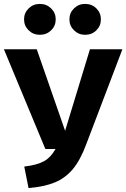

<svg xmlns="http://www.w3.org/2000/svg" viewBox="-32 -945 646 982"><path d="M409 -207Q379 -126 340.5 -80Q302 -34 248.5 -12Q195 10 114 17L92 -93Q158 -101 193 -120.5Q228 -140 252 -183H200L-12 -693H156L301 -276L428 -693H594ZM253 -846Q253 -813 229.5 -790Q206 -767 172 -767Q138 -767 114.5 -790Q91 -813 91 -846Q91 -879 114.5 -902Q138 -925 172 -925Q206 -925 229.5 -902Q253 -879 253 -846ZM484 -846Q484 -813 461 -790Q438 -767 403 -767Q370 -767 346.5 -790Q323 -813 323 -846Q323 -879 346.5 -902Q370 -925 403 -925Q438 -925 461 -902Q484 -879 484 -846Z"/></svg>

Font: FiraGOUPP
Style: Bold
Weight: 700
Designer: bBox Type
Foundry: bBox Type GmbH
Version: Version 1.001